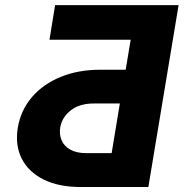

<svg xmlns="http://www.w3.org/2000/svg" viewBox="-20 -749 735 769"><path d="M574.2 0H302.7Q214.4 0 154.1 -30.3Q93.8 -60.5 66.9 -114Q40 -167.5 51.3 -237.3Q63 -307.1 107.4 -359.4Q151.9 -411.6 222.4 -440.7Q293 -469.7 381.3 -469.7H483.4L503.4 -589.8H178.2L200.7 -728.5H695.3ZM427.2 -135.7 460 -334.5H357.9Q299.3 -335 263.9 -307.4Q228.5 -279.8 221.2 -238.8Q216.8 -210.4 226.8 -187Q236.8 -163.6 261.5 -149.7Q286.1 -135.7 325.2 -135.7Z"/></svg>

Font: Inter 20pt ExtraBold
Style: Italic
Weight: 800
Italic angle: -9.3988°
Version: Version 4.001;git-66647c0bb